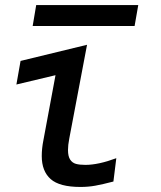

<svg xmlns="http://www.w3.org/2000/svg" viewBox="-20 -732 640 761"><path d="M145.5 -113.5Q145.5 -143.5 152 -176L200 -434L45 -397L61.5 -490.5L325 -554.5L254.5 -182.5Q249.5 -157 249.5 -137.5Q249.5 -112.5 258 -99.5Q266.5 -86.5 281 -82.5Q295.5 -78.5 318.5 -78.5Q370 -78.5 441 -105L429.5 -12.5Q385.5 -1 357.5 4Q329.5 9 299 9Q216 9 180.8 -22.2Q145.5 -53.5 145.5 -113.5ZM123.5 -712H528L513.5 -629H109.5Z"/></svg>

Font: JuliaMono Medium
Style: Italic
Weight: 500
Italic angle: -9°
Monospace: yes
Designer: cormullion
Foundry: corm
Version: Version 0.054; ttfautohint (v1.8.4)